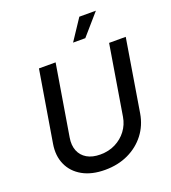

<svg xmlns="http://www.w3.org/2000/svg" viewBox="-167 -1067 1068 1202"><g transform="rotate(-20 367.0 -466.5)"><path d="M326.7 11.2Q237.8 11.2 176.8 -23.2Q115.7 -57.6 88.9 -117.7Q62 -177.7 74.7 -253.9L153.3 -727.5H264.2L186 -255.4Q177.7 -205.6 192.6 -168.2Q207.5 -130.9 242.9 -110.1Q278.3 -89.4 331.1 -89.4Q387.2 -89.4 432.1 -112.1Q477.1 -134.8 506.3 -173.8Q535.6 -212.9 543.9 -262.7L620.6 -727.5H731.4L652.3 -246.6Q639.6 -169.9 595 -111.8Q550.3 -53.7 481.4 -21.2Q412.6 11.2 326.7 11.2ZM409.2 -806.2 501.5 -945.3H611.8L490.7 -806.2Z"/></g></svg>

Font: Inter 17pt Medium
Style: Italic
Weight: 500
Italic angle: -9.3988°
Version: Version 4.001;git-66647c0bb